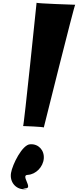

<svg xmlns="http://www.w3.org/2000/svg" viewBox="-20 -1242 573 1412"><path d="M249 -1222C249 -1222 156 -315 150 -315C150 -315 303 -310 302 -304C302 -304 527 -1207 533 -1207C533 -1207 248 -1216 249 -1222ZM61 30C50 96 95 150 158 150C221 150 109 147 168 143C226 143 127 44 185 44C244 40 297 -14 302 -76C307 -138 262 -185 203 -181C145 -181 71 -32 61 30Z"/></svg>

Font: PlasticEraser
Style: It
Weight: 400
Foundry: Cannot Into Space Fonts
Version: Version 0.43